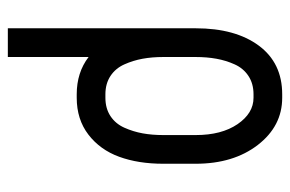

<svg xmlns="http://www.w3.org/2000/svg" viewBox="-145 -407 740 490"><g transform="rotate(90 225.0 -162.0)"><path d="M324.7 -208.5V-291.5Q324.7 -357.4 296.9 -398.2Q269 -439 229.5 -439H220.7Q193.4 -439 173.8 -426Q154.3 -413.1 144.3 -390.9Q134.3 -368.7 129.9 -344.2Q125.5 -319.8 125.5 -291.5V-208.5Q125.5 -180.2 129.9 -156Q134.3 -131.8 144.3 -109.4Q154.3 -86.9 173.8 -74Q193.4 -61 220.7 -61H229.5Q256.8 -61 276.4 -74Q295.9 -86.9 305.9 -109.4Q315.9 -131.8 320.3 -156Q324.7 -180.2 324.7 -208.5ZM229.5 12.2H220.7Q165 12.2 125.5 -18.1V188H52.2V-291.5Q52.2 -392.6 96.4 -452.4Q140.6 -512.2 220.7 -512.2H229.5Q301.8 -512.2 349.9 -450Q397.9 -387.7 397.9 -291.5V-208.5Q397.9 -145 380.1 -96.2Q362.3 -47.4 323.5 -17.6Q284.7 12.2 229.5 12.2Z"/></g></svg>

Font: Anka/Coder Narrow
Style: Regular
Weight: 400
Width: 3
Monospace: yes
Version: Version 001.100